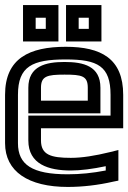

<svg xmlns="http://www.w3.org/2000/svg" viewBox="-22 -704 507 759"><path d="M238 -519C95 -519 -2 -474 -2 -329V-138C-2 -26 90 35 246 35C304 35 365 28 426 14L446 10V-10V-79V-111L414 -103C353 -88 302 -80 258 -80C179 -80 140 -92 140 -149V-197H440H465V-222V-329C465 -473 377 -519 238 -519ZM238 -469C364 -469 415 -443 415 -329V-247H115H90V-222V-149C90 -54 171 -30 258 -30C297 -30 344 -36 396 -47V-30C344 -20 295 -15 246 -15C105 -15 49 -53 49 -138V-329C49 -442 106 -469 238 -469ZM233 -409C302 -409 325 -404 325 -357V-306H140V-357C140 -403 164 -409 233 -409ZM233 -459C159 -459 90 -443 90 -357V-281V-256H115H350H375V-281V-357C375 -443 308 -459 233 -459ZM209 -565V-659V-684H184H94H69V-659V-565V-540H94H184H209V-565ZM159 -590H119V-634H159V-590ZM379 -565V-659V-684H354H264H239V-659V-565V-540H264H354H379V-565ZM329 -590H289V-634H329V-590Z"/></svg>

Font: Gamestation DisplayOutline
Style: Regular
Weight: 400
Designer: Jonas Hecksher
Foundry: Jonas Hecksher, Playtypeª, e-types AS
Version: Version 1.003